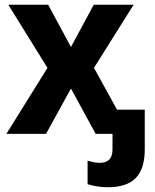

<svg xmlns="http://www.w3.org/2000/svg" viewBox="-20 -564 653 809"><path d="M433 225C542 225 590 174 590 64V-102H473L376 -278L543 -544H375L279 -366L183 -544H15L180 -278L7 0H174L279 -191L383 0H454V65C454 108 432 122 400 122C381 122 367 118 349 113V212C370 219 403 225 433 225Z"/></svg>

Font: Noto Sans Display
Style: Bold
Weight: 700
Designer: Monotype Design Team
Foundry: Monotype Imaging Inc.
Version: Version 1.900